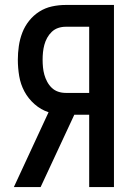

<svg xmlns="http://www.w3.org/2000/svg" viewBox="-20 -755 540 775"><path d="M144 0H36L176 -302Q145 -312 119.5 -334.5Q94 -357 78.5 -386Q63 -415 57.5 -448Q52 -481 52 -514Q52 -541 56 -569Q60 -597 70 -623Q80 -649 97.5 -671Q115 -693 138.5 -708Q162 -723 189.5 -729Q217 -735 245 -735H440V0H340V-292H280ZM340 -380V-647H245Q229 -647 214.5 -642Q200 -637 189 -626.5Q178 -616 170.5 -602.5Q163 -589 159 -574Q155 -559 153.5 -544Q152 -529 152 -514Q152 -498 153.5 -483Q155 -468 159 -453.5Q163 -439 170.5 -425Q178 -411 189 -400.5Q200 -390 214.5 -385Q229 -380 245 -380Z"/></svg>

Font: Iosevka Semibold
Style: Regular
Weight: 600
Monospace: yes
Designer: Belleve Invis
Foundry: Belleve Invis
Version: Version 33.2.3; ttfautohint (v1.8.4)